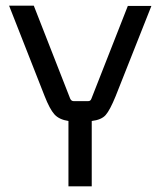

<svg xmlns="http://www.w3.org/2000/svg" viewBox="-20 -656 565 676"><path d="M303 0H221V-230Q188 -235 171.5 -253.5Q155 -272 137 -318L12 -636H99L227 -309Q231 -300 239 -300H291Q299 -300 302 -309L430 -635H513L387 -317Q367 -268 352 -251Q337 -234 303 -230Z"/></svg>

Font: Gemunu Libre
Style: Regular
Weight: 400
Designer: Puspanada Ekanayake, Sola Matas, Pathum Egodawatta, Kosala Senevirathne
Foundry: mooniak
Version: Version 1.100